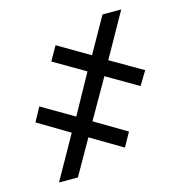

<svg xmlns="http://www.w3.org/2000/svg" viewBox="-99 -744 783 833"><g transform="rotate(-15 292.0 -327.5)"><path d="M374 -394.5 273.4 -218.8 415 -134.8 379.9 -72.3 238.3 -156.2 149.4 0H64.5L173.8 -194.3L33.2 -278.3L67.4 -340.8L210.9 -256.8L308.6 -433.6L168 -515.6L204.1 -579.1L345.7 -496.1L435.5 -655.3H519.5L408.2 -457L551.8 -374L514.6 -312.5Z"/></g></svg>

Font: Inter Tight
Style: Regular
Weight: 400
Designer: Rasmus Andersson
Foundry: rsms
Version: Version 3.002